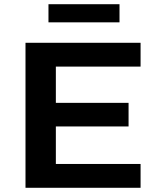

<svg xmlns="http://www.w3.org/2000/svg" viewBox="-20 -891 752 911"><path d="M101 0V-688H647V-575H245V-403H590V-291H245V-113H647V0ZM210 -785V-871H547V-785Z"/></svg>

Font: Saira Expanded SemiBold
Style: Regular
Weight: 600
Width: 7
Designer: Hector Gatti with collaboration of the Omnibus-Type team
Foundry: Omnibus-Type
Version: Version 1.100; ttfautohint (v1.8.3)